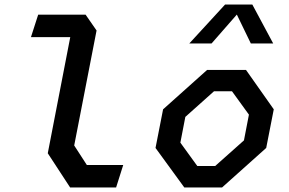

<svg xmlns="http://www.w3.org/2000/svg" viewBox="-20 -830 1280 850"><path d="M290.5 0H494L525.5 -99.5H364.5L308.5 -186L407.5 -695L359 -765H149L117 -665.5H291L191.5 -151.5Z M796 0H963L1158.5 -175L1192 -346L1069 -520.5H897L702 -346L668.5 -175ZM778.5 -198.5 800.5 -312.5 927.5 -426H1007L1082 -322.5L1060 -208.5L932.5 -95H853.5ZM818 -637.5H916.5L1028.5 -765.5L1090.5 -637.5H1189.5L1097 -810H976.5Z"/></svg>

Font: Monaspace Krypton Medium
Style: Italic
Weight: 500
Italic angle: -11°
Designer: Riley Cran & the Lettermatic Team
Foundry: Lettermatic
Version: Version 1.101 (Monaspace Krypton)